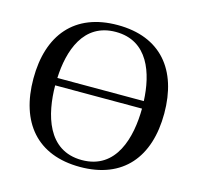

<svg xmlns="http://www.w3.org/2000/svg" viewBox="-105 -818 972 944"><g transform="rotate(15 381.0 -346.0)"><path d="M48 -346C48 -124 162 15 381 15C600 15 714 -124 714 -346C714 -568 600 -707 381 -707C162 -707 48 -568 48 -346ZM160 -341H602C601 -195 557 -20 381 -20C205 -20 161 -195 160 -341ZM161 -379C167 -518 216 -672 381 -672C546 -672 595 -518 601 -379Z"/></g></svg>

Font: Lingua Franca
Style: Regular
Weight: 400
Version: Version 1.19